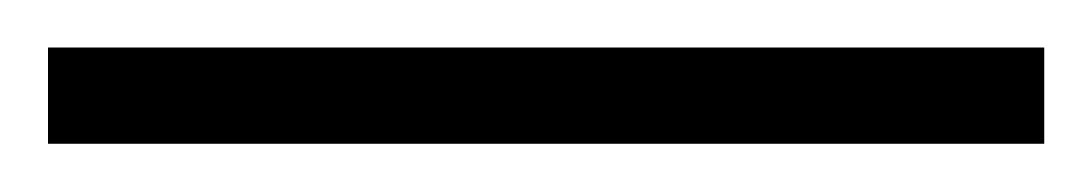

<svg xmlns="http://www.w3.org/2000/svg" viewBox="-22 70 455 80"><path d="M413.1 129.9H-2V89.8H413.1Z"/></svg>

Font: Zoram GWeb Light
Style: Regular
Weight: 300
Foundry: Ascender Corporation
Version: Version 1.000